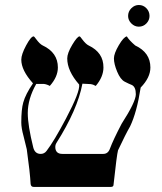

<svg xmlns="http://www.w3.org/2000/svg" viewBox="-20 -733 637 753"><path d="M569.8 -468.3Q569.8 -428.7 531.7 -389.6Q516.6 -292 490.2 -237.3Q472.7 -207 442.9 -143.6Q438 -126 425.3 -8.8Q425.3 0 415 0H111.8Q101.6 0 100.1 -11.2Q97.7 -57.1 85 -147.5Q85 -149.9 72.3 -199.2Q63.5 -231 63.5 -252.4Q63.5 -304.7 71.3 -331.5Q80.1 -363.3 109.4 -406.2Q63.5 -457 63.5 -499Q63.5 -519.5 82.5 -554.9Q101.6 -590.3 111.8 -590.3Q114.3 -590.3 122.1 -579.1Q136.2 -560.1 147.5 -554.7Q207 -526.9 207 -468.3Q207 -431.6 175.3 -396Q164.1 -402.3 152.3 -403.8H122.1Q88.9 -345.2 88.9 -289.6Q88.9 -241.2 110.4 -154.8Q116.7 -129.4 139.6 -129.4Q153.8 -129.4 162.6 -141.1Q191.9 -179.2 238.8 -268.1Q294.4 -373.5 290.5 -401.4Q243.7 -454.6 243.7 -503.9Q243.7 -524.4 263.4 -557.4Q283.2 -590.3 292 -590.3Q294.4 -590.3 302.2 -579.1Q316.4 -560.1 327.6 -554.7Q386.2 -526.9 385.7 -468.3Q385.7 -431.6 355.5 -396Q344.2 -402.3 336.4 -403.1Q328.6 -403.8 303.2 -404.8Q284.2 -303.2 200.7 -171.4Q196.8 -165 196.8 -157.2Q196.8 -129.4 224.6 -129.4H384.8Q403.8 -129.4 411.1 -149.9Q423.8 -184.1 457 -247.6Q512.7 -334 512.7 -363.3Q512.7 -392.6 496.6 -399.9Q486.3 -403.8 469.2 -412.6Q452.1 -421.4 439.5 -451.9Q426.8 -482.4 426.8 -503.9Q426.8 -522.9 445.8 -555.4Q464.8 -587.9 477.5 -590.3Q486.3 -575.2 510.3 -554.7Q569.8 -526.9 569.8 -468.3ZM566.4 -670.4Q566.4 -653.8 554.2 -641.1Q542 -628.4 524.4 -628.4Q507.8 -628.4 495.1 -641.1Q482.4 -653.8 482.4 -670.4Q482.4 -688 495.1 -700.7Q507.8 -713.4 524.4 -713.4Q542 -713.4 554.2 -700.7Q566.4 -688 566.4 -670.4Z"/></svg>

Font: Accordance
Style: Regular
Weight: 400
Version: Version 1.1 (build May 11, 2018) Miklal Software Solutions, 